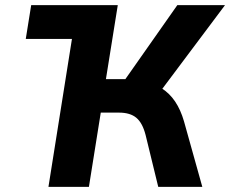

<svg xmlns="http://www.w3.org/2000/svg" viewBox="-20 -725 893 745"><path d="M80 -574 101 -705H437L416 -574ZM168 0 280 -705H437L391 -418H483L451 -396L668 -705H853L599 -366L534 -411Q575 -403 606.5 -383Q638 -363 659.5 -331Q681 -299 694 -254L765 0H594L545 -201Q533 -248 509 -268Q485 -288 442 -288H371L325 0Z"/></svg>

Font: Nunito Sans 7pt SemiCondensed ExtraBold
Style: Italic
Weight: 800
Width: 4
Italic angle: -9°
Designer: Vernon Adams
Foundry: Vernon Adams
Version: Version 3.101;gftools[0.9.27]